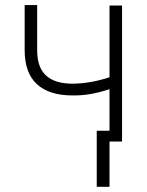

<svg xmlns="http://www.w3.org/2000/svg" viewBox="-20 -552 573 749"><path d="M456.1 0H407.2V176.8H357.4V-42H407.2V-204.1Q366.7 -190.9 332.8 -185.1Q298.8 -179.2 262.7 -179.7Q171.9 -179.7 124 -223.6Q76.2 -267.6 76.2 -356.4V-532.2H125V-356.4Q125 -288.6 159.9 -257.1Q194.8 -225.6 261.7 -225.6Q330.1 -225.6 407.2 -250.5V-530.3H456.1Z"/></svg>

Font: Pretendard GOV ExtraLight
Style: Regular
Weight: 200
Designer: Base glyphs from Inter by Rasmus Andersson; Hangeul glyphs from Noto Sans CJK(Source Han Sans) by Jang Soo-young and Kan
Foundry: Kil Hyung-jin
Version: Version 1.309